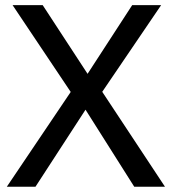

<svg xmlns="http://www.w3.org/2000/svg" viewBox="-20 -709 656 729"><path d="M5.9 0 248.5 -359.9 27.8 -689.5H142.1L312.5 -428.7L481.9 -689.5H591.8L368.2 -360.4L606.4 0H489.7L304.7 -292.5L114.7 0Z"/></svg>

Font: Shanti
Style: Regular
Weight: 400
Designer: Vernon Adams
Foundry: Vernon Adams
Version: Version 1.100; ttfautohint (v1.8.4)